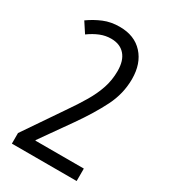

<svg xmlns="http://www.w3.org/2000/svg" viewBox="-180 -810 788 896"><g transform="rotate(30 214.5 -362.0)"><path d="M381 0H32V-57L171 -261Q208 -314 234.5 -359Q261 -404 275.5 -447.5Q290 -491 290 -540Q290 -596 263.5 -626Q237 -656 189 -656Q159 -656 130.5 -644.5Q102 -633 73 -612L37 -667Q72 -692 110.5 -708Q149 -724 196 -724Q276 -724 321.5 -674Q367 -624 367 -541Q367 -462 330.5 -389.5Q294 -317 235 -233L120 -70V-67H381Z"/></g></svg>

Font: Noto Sans Sinhala ExtraCondensed
Style: Regular
Weight: 400
Width: 2
Designer: Jelle Bosma - Monotype Design Team
Foundry: Monotype Imaging Inc.
Version: Version 2.006; ttfautohint (v1.8.4.7-5d5b)